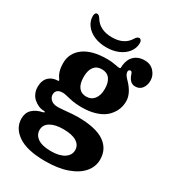

<svg xmlns="http://www.w3.org/2000/svg" viewBox="-220 -806 1046 1166"><g transform="rotate(30 302.5 -223.0)"><path d="M31 91Q31 50 56.5 26Q82 2 126 -7Q134 -9 134 -13Q134 -17 126 -17Q88 -17 53 -47Q38 -60 29 -80.5Q20 -101 20 -124Q20 -171 47 -196Q59 -207 74.5 -212.5Q90 -218 106 -218Q119 -218 111 -229Q110 -231 105 -238Q100 -245 95 -256Q82 -285 82 -327Q82 -397 139 -439.5Q196 -482 305 -482Q334 -482 369 -475Q381 -472 390 -472H393Q397 -472 398.5 -474Q400 -476 400 -482Q400 -499 405 -517Q410 -535 418 -547Q447 -589 504 -589Q545 -589 570 -561.5Q595 -534 595 -499Q595 -467 578.5 -444.5Q562 -422 531 -422Q491 -422 474 -477Q469 -492 460 -492Q454 -492 450 -488Q446 -484 446 -477Q446 -458 469 -435Q530 -374 530 -317Q530 -279 514.5 -248.5Q499 -218 473 -196Q446 -174 405 -162Q364 -150 315 -150Q268 -150 233.5 -158Q199 -166 194 -167Q181 -170 169 -170Q155 -170 143 -165Q122 -155 122 -130Q122 -113 135 -98Q152 -79 187 -79Q202 -79 220.5 -81Q239 -83 245 -83Q290 -88 324 -88Q449 -88 509.5 -47Q570 -6 570 69Q570 119 536.5 158.5Q503 198 439 221Q375 244 285 244Q158 244 94.5 201Q31 158 31 91ZM285 174Q343 174 376.5 152.5Q410 131 410 95Q410 60 378 40Q346 20 285 20Q227 20 194 40Q161 60 161 96Q161 131 192 152.5Q223 174 285 174ZM305 -220Q339 -220 359.5 -245.5Q380 -271 380 -317Q380 -362 361 -387Q342 -412 305 -412Q270 -412 251 -387.5Q232 -363 232 -317Q232 -269 251 -244.5Q270 -220 305 -220ZM95 -664Q95 -676 99.5 -683Q104 -690 112 -690Q125 -690 137 -670Q174 -610 260 -610Q345 -610 381 -670Q393 -690 407 -690Q415 -690 420 -683Q425 -676 425 -664Q425 -630 404 -601.5Q383 -573 345.5 -556.5Q308 -540 260 -540Q212 -540 174.5 -556.5Q137 -573 116 -601.5Q95 -630 95 -664Z"/></g></svg>

Font: Raigarh
Style: Bold
Weight: 700
Designer: jaikishan Patel
Foundry: MagicType
Version: Version 1.000